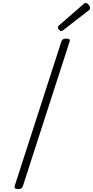

<svg xmlns="http://www.w3.org/2000/svg" viewBox="-20 -1279 636 1313"><path d="M105 14Q89 14 83.5 9Q78 4 80 -6L400 -996Q404 -1006 411 -1010.5Q418 -1015 433 -1015Q448 -1015 454 -1010.5Q460 -1006 456 -995L136 -5Q133 4 126 9Q119 14 105 14ZM400 -1066Q393 -1066 384.5 -1074.5Q376 -1083 376 -1090Q376 -1092 377 -1095.5Q378 -1099 381 -1103L550 -1250Q554 -1254 557.5 -1256.5Q561 -1259 565 -1259Q571 -1259 578.5 -1253.5Q586 -1248 591 -1240.5Q596 -1233 596 -1225Q596 -1222 595 -1218.5Q594 -1215 589 -1210L414 -1074Q409 -1071 406.5 -1068.5Q404 -1066 400 -1066Z"/></svg>

Font: Playwrite RO ExtraLight
Style: Regular
Weight: 250
Version: Version 1.002